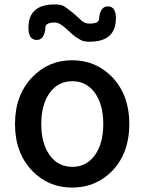

<svg xmlns="http://www.w3.org/2000/svg" viewBox="-20 -837 654 870"><path d="M127 -62Q48 -143 48 -275Q48 -407 127 -488Q200 -564 307 -564Q414 -564 488 -488Q566 -407 566 -275Q566 -143 488 -62Q414 13 307 13Q200 13 127 -62ZM205 -134Q243 -81 307.5 -81Q372 -81 410 -134Q448 -187 448 -275Q448 -363 410 -416Q372 -469 307.5 -469Q243 -469 205 -416Q167 -363 167 -275Q167 -187 205 -134ZM386 -648Q358 -648 344.5 -656.5Q331 -665 323 -669.5Q315 -674 289 -699Q251 -735 230 -735Q187 -735 186 -714Q182 -654 144 -656Q107 -658 109 -717Q112 -817 228 -817Q257 -817 270.5 -808.5Q284 -800 305 -783Q326 -766 349 -744Q364 -730 385 -730Q428 -730 429 -751Q433 -810 471 -808Q508 -806 505 -747Q501 -648 386 -648Z"/></svg>

Font: Resource Han Rounded CN Medium
Style: Regular
Weight: 500
Designer: Cyano Hao (round all glyphs); Ryoko NISHIZUKA 西塚涼子 (kana, bopomofo & ideographs); Paul D. Hunt (Latin, Greek & Cyrillic)
Foundry: Cyano Hao
Version: 0.990